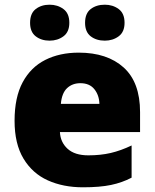

<svg xmlns="http://www.w3.org/2000/svg" viewBox="-20 -787 658 817"><path d="M315 -563Q436 -563 506 -500Q576 -437 576 -310V-225H235Q237 -182 267.5 -154Q298 -126 356 -126Q408 -126 451 -136Q494 -146 540 -168V-31Q500 -10 452.5 0Q405 10 333 10Q249 10 183.5 -19.5Q118 -49 80 -112Q42 -175 42 -273Q42 -373 76.5 -437Q111 -501 172.5 -532Q234 -563 315 -563ZM322 -433Q288 -433 265.5 -412Q243 -391 239 -345H403Q402 -382 381.5 -407.5Q361 -433 322 -433ZM108 -690Q108 -730 132 -748.5Q156 -767 191 -767Q225 -767 250 -748.5Q275 -730 275 -690Q275 -651 250 -632.5Q225 -614 191 -614Q156 -614 132 -632.5Q108 -651 108 -690ZM342 -690Q342 -730 366 -748.5Q390 -767 426 -767Q460 -767 485 -748.5Q510 -730 510 -690Q510 -651 485 -632.5Q460 -614 426 -614Q390 -614 366 -632.5Q342 -651 342 -690Z"/></svg>

Font: Noto Sans Oriya Blk
Style: Regular
Weight: 900
Designer: Amélie Bonet and Sol Matas
Foundry: Google LLC
Version: Version 2.006; ttfautohint (v1.8.4.7-5d5b)